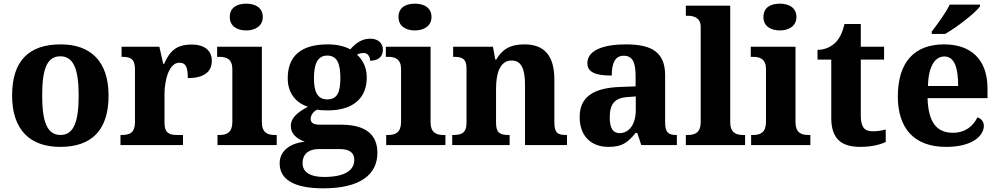

<svg xmlns="http://www.w3.org/2000/svg" viewBox="-20 -791 5447 1047"><path d="M308 10C481 10 572 -82 572 -270C572 -458 473 -549 311 -549C136 -549 46 -458 46 -270C46 -82 145 10 308 10ZM310 -55C236 -55 210 -129 210 -270C210 -412 235 -484 309 -484C382 -484 409 -412 409 -270C409 -129 383 -55 310 -55Z M637 0H978V-55H945C906 -55 877 -63 877 -122V-276C877 -350 900 -449 958 -449C996 -449 1004 -420 1004 -365C1086 -365 1135 -395 1135 -459C1135 -511 1101 -548 1025 -548C943 -548 906 -514 875 -443H870L849 -536H643V-481H646C690 -481 716 -472 716 -413V-127C716 -64 686 -55 641 -55H637Z M1323 -625C1371 -625 1413 -649 1413 -698C1413 -750 1371 -771 1323 -771C1272 -771 1233 -750 1233 -698C1233 -649 1272 -625 1323 -625ZM1166 0H1489V-55H1477C1439 -55 1408 -68 1408 -125V-536H1164V-481H1178C1215 -481 1247 -468 1247 -415V-126C1247 -69 1217 -55 1178 -55H1166Z M1743 236C1943 236 2038 162 2038 42C2038 -55 1976 -111 1841 -111H1723C1691 -111 1674 -121 1674 -142C1674 -165 1692 -186 1710 -193C1722 -190 1752 -189 1767 -189C1913 -189 1980 -262 1980 -368C1980 -426 1957 -465 1927 -493C1936 -498 1948 -502 1963 -502C1980 -502 1998 -489 1998 -460C2050 -460 2068 -488 2068 -521C2068 -553 2044 -580 2000 -580C1950 -580 1919 -554 1890 -522C1858 -539 1818 -549 1767 -549C1618 -549 1549 -482 1549 -364C1549 -281 1596 -229 1659 -209C1602 -178 1566 -149 1566 -104C1566 -56 1605 -32 1642 -18C1561 -10 1505 32 1505 100C1505 188 1584 236 1743 236ZM1765 -249C1708 -249 1692 -296 1692 -364C1692 -434 1708 -488 1764 -488C1823 -488 1836 -436 1836 -365C1836 -295 1823 -249 1765 -249ZM1746 174C1673 174 1630 149 1630 99C1630 38 1678 22 1716 22H1834C1886 22 1912 42 1912 80C1912 139 1859 174 1746 174Z M2243 -625C2291 -625 2333 -649 2333 -698C2333 -750 2291 -771 2243 -771C2192 -771 2153 -750 2153 -698C2153 -649 2192 -625 2243 -625ZM2086 0H2409V-55H2397C2359 -55 2328 -68 2328 -125V-536H2084V-481H2098C2135 -481 2167 -468 2167 -415V-126C2167 -69 2137 -55 2098 -55H2086Z M2446 0H2759V-55H2754C2710 -55 2685 -64 2685 -120V-307C2685 -389 2705 -461 2770 -461C2825 -461 2843 -412 2843 -326V0H3072V-55H3068C3023 -55 3003 -64 3003 -125V-357C3003 -492 2945 -549 2839 -549C2761 -549 2718 -521 2686 -466H2681L2668 -536H2451V-481H2455C2499 -481 2524 -472 2524 -417V-123C2524 -64 2496 -55 2451 -55H2446Z M3298 10C3373 10 3402 -13 3446 -66H3455L3477 0H3671V-55H3667C3622 -55 3607 -71 3607 -125V-380C3607 -505 3536 -549 3393 -549C3278 -549 3183 -520 3183 -447C3183 -397 3227 -379 3316 -379C3316 -447 3334 -487 3381 -487C3432 -487 3446 -447 3446 -374V-320L3364 -317C3215 -312 3141 -262 3141 -153C3141 -42 3210 10 3298 10ZM3358 -65C3322 -65 3305 -94 3305 -150C3305 -221 3329 -258 3405 -262L3447 -265V-191C3447 -114 3412 -65 3358 -65Z M3720 0H4043V-55H4031C3993 -55 3962 -68 3962 -125V-760H3720V-705H3731C3757 -705 3801 -698 3801 -645V-125C3801 -68 3770 -55 3731 -55H3720Z M4233 -625C4281 -625 4323 -649 4323 -698C4323 -750 4281 -771 4233 -771C4182 -771 4143 -750 4143 -698C4143 -649 4182 -625 4233 -625ZM4076 0H4399V-55H4387C4349 -55 4318 -68 4318 -125V-536H4074V-481H4088C4125 -481 4157 -468 4157 -415V-126C4157 -69 4127 -55 4088 -55H4076Z M4672 10C4739 10 4789 -6 4810 -17V-85C4789 -79 4764 -75 4738 -75C4691 -75 4674 -102 4674 -161V-466H4801V-536H4674V-660H4585C4575 -616 4559 -583 4539 -562C4519 -541 4484 -519 4438 -519V-466H4513V-148C4513 -31 4571 10 4672 10Z M5061 -619V-606H5134C5198 -642 5299 -721 5324 -756V-766H5159C5138 -721 5090 -657 5061 -619ZM5139 10C5285 10 5345 -52 5345 -105C5345 -128 5330 -145 5310 -151C5287 -104 5245 -67 5176 -67C5088 -67 5042 -124 5038 -256H5365V-308C5365 -467 5275 -549 5128 -549C4967 -549 4876 -453 4876 -265C4876 -91 4965 10 5139 10ZM5205 -322H5040C5043 -427 5077 -483 5130 -483C5184 -483 5205 -423 5205 -322Z"/></svg>

Font: Noto Serif Hentaigana Bold
Style: Regular
Weight: 700
Designer: Kazuhiro Yamada
Foundry: nipponia
Version: Version 1.000